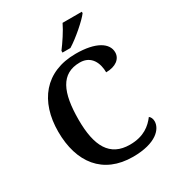

<svg xmlns="http://www.w3.org/2000/svg" viewBox="-219 -1057 1086 1194"><g transform="rotate(-30 324.0 -460.5)"><path d="M325 -784V-771H382C441 -807 531 -886 556 -921V-931H418C397 -886 354 -822 325 -784ZM382 10C549 10 608 -61 608 -115C608 -133 601 -148 590 -156C556 -111 504 -65 403 -65C259 -65 203 -170 203 -358C203 -554 251 -664 387 -664C471 -664 499 -593 499 -529C568 -529 610 -562 610 -609C610 -674 538 -724 392 -724C171 -724 56 -574 56 -358C56 -137 167 10 382 10Z"/></g></svg>

Font: Noto Serif Ethiopic SemiBold
Style: Regular
Weight: 600
Designer: Monotype Design Team
Foundry: Monotype Imaging Inc.
Version: Version 2.102